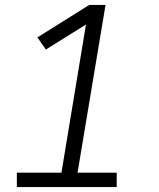

<svg xmlns="http://www.w3.org/2000/svg" viewBox="-20 -755 640 775"><path d="M48 0V-58H228L327 -656L165 -555L131 -604L340 -735H406L293 -58H451V0Z"/></svg>

Font: Iosevka SS04 Light Extended
Style: Italic
Weight: 300
Width: 7
Italic angle: -9°
Monospace: yes
Designer: Belleve Invis
Foundry: Belleve Invis
Version: Version 19.0.0; ttfautohint (v1.8.4)